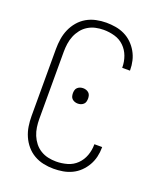

<svg xmlns="http://www.w3.org/2000/svg" viewBox="-139 -831 778 928"><g transform="rotate(20 250.0 -367.5)"><path d="M247 8Q221 8 195 2.5Q169 -3 146.5 -16Q124 -29 107 -49Q90 -69 79.5 -93Q69 -117 65 -143Q61 -169 61 -195V-540Q61 -566 65 -592Q69 -618 79.5 -642Q90 -666 107 -686Q124 -706 146.5 -719Q169 -732 195 -737.5Q221 -743 247 -743Q271 -743 295 -739Q319 -735 341 -724.5Q363 -714 380.5 -697Q398 -680 410 -659Q422 -638 427.5 -614.5Q433 -591 433 -567V-564H393V-566Q393 -595 383 -622.5Q373 -650 352.5 -670Q332 -690 304 -698Q276 -706 247 -706Q226 -706 205.5 -701.5Q185 -697 167 -686Q149 -675 136 -658.5Q123 -642 115 -622.5Q107 -603 104 -582Q101 -561 101 -540V-195Q101 -174 104 -153Q107 -132 115 -112.5Q123 -93 136 -76.5Q149 -60 167 -49Q185 -38 205.5 -33.5Q226 -29 247 -29Q276 -29 304 -37Q332 -45 352.5 -65Q373 -85 383 -112.5Q393 -140 393 -169V-171H433V-168Q433 -144 427.5 -120.5Q422 -97 410 -76Q398 -55 380.5 -38Q363 -21 341 -10.5Q319 0 295 4Q271 8 247 8ZM250 -328Q242 -328 234.5 -330.5Q227 -333 221 -338.5Q215 -344 213 -352Q211 -360 211 -368Q211 -375 213 -383Q215 -391 221 -396.5Q227 -402 234.5 -404.5Q242 -407 250 -407Q258 -407 265.5 -404.5Q273 -402 279 -396.5Q285 -391 287 -383Q289 -375 289 -368Q289 -360 287 -352Q285 -344 279 -338.5Q273 -333 265.5 -330.5Q258 -328 250 -328Z"/></g></svg>

Font: Iosevka Curly Extralight
Style: Regular
Weight: 200
Monospace: yes
Designer: Belleve Invis
Foundry: Belleve Invis
Version: Version 22.1.2; ttfautohint (v1.8.4)